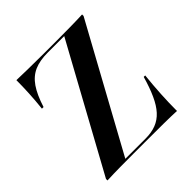

<svg xmlns="http://www.w3.org/2000/svg" viewBox="-158 -691 810 810"><g transform="rotate(-45 247.5 -285.5)"><path d="M29.8 0V-8.9L331.5 -559.7H232.3Q185.5 -559.7 153.2 -545.6Q121 -531.5 98.4 -498.8Q75.8 -466.1 58.1 -409.7H48.4Q53.2 -454 55.2 -494Q57.3 -533.9 57.3 -571Q83.1 -570.2 122.2 -569.4Q161.3 -568.5 218.5 -568.5H296.8Q332.3 -568.5 373.4 -569Q414.5 -569.4 449.2 -571V-562.1L147.6 -11.3H268.5Q304 -11.3 331 -21.8Q358.1 -32.3 378.6 -54.8Q399.2 -77.4 415.7 -113.7Q432.3 -150 446.8 -200.8H455.6Q450 -148.4 447.2 -98Q444.4 -47.6 444.4 0Q412.9 -1.6 366.9 -2Q321 -2.4 253.2 -2.4H186.3Q148.4 -2.4 107.3 -2Q66.1 -1.6 29.8 0Z"/></g></svg>

Font: Playfair 144pt SemiCondensed SemiBold
Style: Regular
Weight: 600
Width: 4
Designer: Claus Eggers Sørensen
Foundry: Claus Eggers Sørensen
Version: Version 2.203